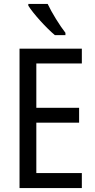

<svg xmlns="http://www.w3.org/2000/svg" viewBox="-20 -963 488 983"><path d="M224 -943H125V-934C150 -893 219 -818 261 -783H315V-795C286 -832 245 -898 224 -943ZM399 0V-77H166V-335H385V-411H166V-638H399V-714H80V0Z"/></svg>

Font: Noto Sans Devanagari UI Condensed
Style: Regular
Weight: 400
Width: 3
Designer: Jelle Bosma - Monotype Design Team
Foundry: Monotype Imaging Inc.
Version: Version 2.004